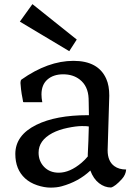

<svg xmlns="http://www.w3.org/2000/svg" viewBox="-20 -879 623 911"><path d="M498.5 -425.3 490.7 -166Q490.7 -113.8 522.5 -90.8Q544.4 -74.7 578.6 -74.7Q576.7 -49.8 558.6 -29.8Q526.9 5.4 506.8 10.7Q476.6 10.7 450 -9.8Q423.3 -30.3 408.7 -69.8Q353 -17.1 272.5 4.9Q250 11.2 220 11.2Q189.9 11.2 156 -0.2Q122.1 -11.7 99.1 -32.7Q52.7 -75.2 52.7 -148.4Q52.7 -237.3 152.3 -286.6Q245.1 -332.5 396.5 -332.5H401.9Q401.9 -363.3 400.9 -392.6L400.4 -412.1Q397.9 -471.2 357.9 -502Q326.2 -526.4 279.8 -526.4Q233.4 -526.4 205.1 -501.7Q176.8 -477.1 176.8 -430.7Q176.8 -413.6 180.7 -394H93.3L89.8 -395Q88.4 -402.8 86.9 -411.6Q82.5 -432.6 79.8 -455.3Q77.1 -478 77.1 -485.4Q77.1 -496.1 81.1 -501Q207.5 -590.3 328.6 -590.3Q446.8 -590.3 484.4 -504.4Q498.5 -472.7 498.5 -425.3ZM396.5 -147Q399.9 -208.5 401.4 -278.8Q396 -280.8 368.9 -280.8Q341.8 -280.8 300.5 -272.2Q259.3 -263.7 228.5 -247.6Q163.1 -212.9 163.1 -154.8Q163.1 -114.3 189.5 -86.9Q216.3 -59.6 258.8 -59.6Q311.5 -59.6 367.2 -106.9Q383.8 -121.1 396.5 -136.7ZM74.2 -776.4 133.8 -859.4 344.2 -691.4 308.6 -636.2Z"/></svg>

Font: HeadlandOne
Style: Regular
Weight: 400
Designer: Gary Lonergan
Foundry: Sorkin Type Co.
Version: Version 1.002